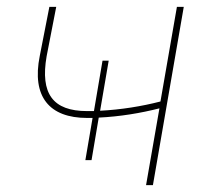

<svg xmlns="http://www.w3.org/2000/svg" viewBox="-20 -540 607 560"><path d="M234 -196H250L229 -73H247L268 -197C330 -200 390 -210 445 -224L406 0H426L516 -520H496L448 -244C394 -230 332 -220 272 -217L297 -363H279L254 -216H234C134 -216 97 -267 116 -376L144 -520H124L96 -377C72 -258 124 -196 234 -196Z"/></svg>

Font: Fixel Display Thin
Style: Italic
Weight: 100
Italic angle: -10°
Designer: AlfaBravo + MacPaw
Foundry: Kyrylo Tkachov, Marchela Mozhyna, Serhii Makarenko, Maria Weinstein, Zakhar Kryvoshyya
Version: Version 1.210;Glyphs 3.2 (3217)